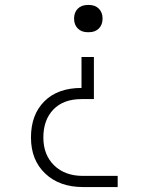

<svg xmlns="http://www.w3.org/2000/svg" viewBox="-20 -575 640 775"><path d="M334 -445Q309 -445 294 -460Q279 -475 279 -500Q279 -525 294 -540Q309 -555 334 -555H339Q364 -555 379 -540Q394 -525 394 -500Q394 -475 379 -460Q364 -445 339 -445ZM315 180Q220 180 162.5 125.5Q105 71 105 -20Q105 -112 159 -166Q213 -220 309 -220V-345H359V-175H309Q236 -175 195.5 -133Q155 -91 155 -20Q155 50 198.5 92.5Q242 135 315 135H455V180Z"/></svg>

Font: JetBrains Mono NL Thin
Style: Regular
Weight: 100
Monospace: yes
Designer: Philipp Nurullin, Konstantin Bulenkov
Foundry: JetBrains
Version: Version 2.305; ttfautohint (v1.8.4.7-5d5b)